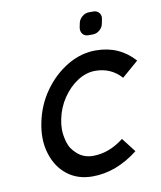

<svg xmlns="http://www.w3.org/2000/svg" viewBox="-80 -763 698 833"><g transform="rotate(-10 269.0 -346.0)"><path d="M261.2 6.3Q195.8 6.3 150.1 -29.3Q104.5 -64.9 85.9 -126Q75.2 -159.7 75.2 -197.8Q75.2 -228.5 82 -261.7Q96.7 -336.9 139.9 -397.7Q183.1 -458.5 242.9 -494.1Q302.7 -529.8 368.2 -529.8Q471.7 -529.8 538.1 -455.1L465.3 -392.1Q420.4 -442.9 350.6 -442.9Q310.5 -442.9 272.7 -418.5Q234.9 -394 207 -352.8Q179.2 -311.5 169.4 -261.7Q164.6 -238.3 164.6 -217.3Q164.6 -192.9 173.3 -161.4Q182.1 -129.9 210.4 -105.5Q238.8 -81.1 278.8 -81.1Q349.1 -81.1 414.1 -131.8L462.4 -69.3Q365.7 6.3 261.2 6.3ZM388.2 -697.8Q403.8 -697.8 413.1 -686.5Q419.9 -677.7 419.9 -667Q419.9 -663.1 418.9 -658.7L415 -639.6Q412.1 -623 398.4 -611.6Q384.8 -600.1 368.7 -600.1H349.1Q332.5 -600.1 323.7 -611.3Q316.9 -620.1 316.9 -631.8Q316.9 -635.7 317.4 -639.6L321.3 -658.7Q324.7 -674.8 338.4 -686.3Q352.1 -697.8 368.7 -697.8Z"/></g></svg>

Font: Qaz
Style: Italic
Weight: 400
Italic angle: -11.25°
Designer: GGBotNet
Foundry: f0n7
Version: 0.70